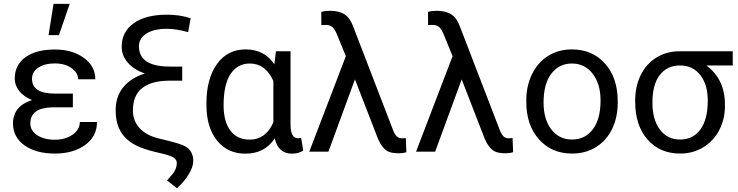

<svg xmlns="http://www.w3.org/2000/svg" viewBox="-20 -798 3881 1010"><path d="M139.6 -148.4Q139.6 -110.8 175.5 -86.9Q211.4 -63 269 -63Q324.2 -63 362.1 -89.8Q399.9 -116.7 399.9 -156.2H490.2Q490.2 -80.6 428 -35.4Q365.7 9.8 269 9.8Q169.4 9.8 108.9 -33.4Q48.3 -76.7 48.3 -148.4Q48.3 -239.3 148.4 -271.5Q105.5 -289.1 81.5 -318.8Q57.6 -348.6 57.6 -384.3Q57.6 -456.5 114 -497.1Q170.4 -537.6 269 -537.6Q359.9 -537.6 420.7 -493.9Q481.4 -450.2 481.4 -380.9H391.1Q391.1 -415 356.2 -439.7Q321.3 -464.4 269 -464.4Q214.4 -464.4 181.4 -442.1Q148.4 -419.9 148.4 -383.8Q148.4 -305.7 267.6 -305.7H363.3V-233.4H253.9Q139.6 -230.5 139.6 -148.4ZM261.7 -777.8H346.7L290 -613.3H235.4Z M969.7 -628.9Q905.3 -646.5 857.9 -646.5Q789.1 -646.5 750 -621.3Q710.9 -596.2 710.9 -554.7Q710.9 -447.8 873.5 -447.8H938.5V-373.5H865.2Q776.4 -372.6 727.8 -334.5Q679.2 -296.4 679.2 -216.8Q679.2 -162.1 714.4 -123.8Q749.5 -85.4 815.7 -69.6Q881.8 -53.7 912.1 -44.7Q942.4 -35.6 958 -25.9Q996.6 -2 996.6 49.3Q996.6 80.6 971.2 121.3Q945.8 162.1 910.6 191.9L858.4 150.9L886.2 119.6Q910.2 90.3 910.2 60.1Q910.2 41 891.6 29.8Q873 18.6 816.9 6.1Q760.7 -6.3 719.5 -22.5Q678.2 -38.6 649.2 -64.2Q620.1 -89.8 604.2 -127.2Q588.4 -164.6 588.4 -218.8Q588.4 -289.6 628.4 -339.1Q668.5 -388.7 741.7 -411.1Q684.1 -431.6 652.1 -468.8Q620.1 -505.9 620.1 -552.7Q620.1 -630.4 683.1 -675.5Q746.1 -720.7 857.4 -720.7Q928.2 -720.7 982.9 -701.7Z M1508.3 -528.3V-139.2Q1509.3 -70.8 1547.4 -70.8Q1556.6 -70.8 1564 -73.2L1575.2 -6.3Q1551.8 10.3 1515.6 10.3Q1443.8 10.3 1425.3 -70.3Q1373 10.3 1271 10.3Q1177.2 10.3 1121.6 -58.8Q1065.9 -127.9 1065.9 -247.1V-254.4Q1065.9 -383.3 1121.1 -460.7Q1176.3 -538.1 1272 -538.1Q1371.1 -538.1 1423.3 -459.5L1431.6 -528.3ZM1156.2 -244.1Q1156.2 -158.7 1191.9 -111.1Q1227.5 -63.5 1293.5 -63.5Q1377.9 -63.5 1418 -154.3V-372.1Q1376.5 -463.9 1294.4 -463.9Q1229 -463.9 1192.6 -408.4Q1156.2 -353 1156.2 -244.1Z M1716.3 -741.2Q1764.2 -741.2 1793.5 -721.7Q1822.8 -702.1 1838.9 -655.8L2047.4 -114.3Q2057.1 -89.4 2068.1 -79.8Q2079.1 -70.3 2096.2 -70.3L2114.7 -71.8L2117.7 2.4Q2100.1 8.3 2079.6 8.3Q2042 8.3 2022.9 -0.7Q2003.9 -9.8 1988.8 -30.8Q1973.6 -51.8 1959.5 -90.8L1847.2 -380.4L1707.5 0H1606.9L1799.3 -502.4L1752.4 -617.2Q1741.2 -644.5 1728.3 -655.8Q1715.3 -667 1693.4 -667L1670.4 -666L1669.9 -735.4Q1690.4 -741.2 1716.3 -741.2Z M2277.8 -741.2Q2325.7 -741.2 2355 -721.7Q2384.3 -702.1 2400.4 -655.8L2608.9 -114.3Q2618.7 -89.4 2629.6 -79.8Q2640.6 -70.3 2657.7 -70.3L2676.3 -71.8L2679.2 2.4Q2661.6 8.3 2641.1 8.3Q2603.5 8.3 2584.5 -0.7Q2565.4 -9.8 2550.3 -30.8Q2535.2 -51.8 2521 -90.8L2408.7 -380.4L2269 0H2168.5L2360.8 -502.4L2314 -617.2Q2302.7 -644.5 2289.8 -655.8Q2276.9 -667 2254.9 -667L2231.9 -666L2231.4 -735.4Q2252 -741.2 2277.8 -741.2Z M2748.5 -269Q2748.5 -346.7 2779.1 -408.7Q2809.6 -470.7 2864 -504.4Q2918.5 -538.1 2988.3 -538.1Q3096.2 -538.1 3162.8 -463.4Q3229.5 -388.7 3229.5 -264.6V-258.3Q3229.5 -181.2 3200 -119.9Q3170.4 -58.6 3115.5 -24.4Q3060.5 9.8 2989.3 9.8Q2881.8 9.8 2815.2 -64.9Q2748.5 -139.6 2748.5 -262.7ZM2839.4 -258.3Q2839.4 -170.4 2880.1 -117.2Q2920.9 -64 2989.3 -64Q3058.1 -64 3098.6 -117.9Q3139.2 -171.9 3139.2 -269Q3139.2 -356 3097.9 -409.9Q3056.6 -463.9 2988.3 -463.9Q2921.4 -463.9 2880.4 -410.6Q2839.4 -357.4 2839.4 -258.3Z M3834.5 -453.6H3695.8Q3793.5 -381.3 3793.5 -248V-239.7Q3793.5 -171.4 3763.7 -114Q3733.9 -56.6 3679.9 -23.4Q3626 9.8 3557.6 9.8Q3451.2 9.8 3386.2 -64.2Q3321.3 -138.2 3321.3 -262.7V-269Q3321.3 -343.3 3350.1 -402.3Q3378.9 -461.4 3431.9 -494.6Q3484.9 -527.8 3553.2 -528.3H3834.5ZM3412.1 -258.3Q3412.1 -168.9 3451.2 -116.5Q3490.2 -64 3557.6 -64Q3625.5 -64 3664.3 -116.9Q3703.1 -169.9 3703.1 -269Q3703.1 -353 3663.8 -403.3Q3624.5 -453.6 3556.6 -453.6Q3489.7 -453.6 3450.9 -403.8Q3412.1 -354 3412.1 -258.3Z"/></svg>

Font: Noboto
Style: Regular
Weight: 400
Designer: Google
Version: Version 2.001101; 2014